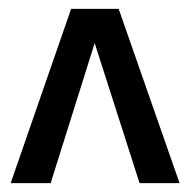

<svg xmlns="http://www.w3.org/2000/svg" viewBox="-20 -706 425 432"><path d="M294 -294 193 -609 94 -294H4L140 -686H247L384 -294Z"/></svg>

Font: Archivo Narrow
Style: Regular
Weight: 400
Designer: Hector Gatti
Foundry: Omnibus-Type
Version: Version 1.003